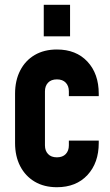

<svg xmlns="http://www.w3.org/2000/svg" viewBox="-20 -770 460 803"><path d="M218 13Q164.5 13 125.2 -10.2Q86 -33.5 64.5 -75Q43 -116.5 43 -172V-378Q43 -433.5 64.5 -475.2Q86 -517 125.2 -540Q164.5 -563 218 -563Q298.5 -563 345.8 -512.2Q393 -461.5 393 -378V-368H268V-388Q268 -410.5 255 -424.2Q242 -438 218 -438Q194 -438 181 -424.2Q168 -410.5 168 -388V-162Q168 -139.5 181 -125.8Q194 -112 218 -112Q242 -112 255 -125.8Q268 -139.5 268 -162V-182H393V-172Q393 -89 345.8 -38Q298.5 13 218 13ZM163 -618V-750H273V-618Z"/></svg>

Font: Mohave Light
Style: Bold
Weight: 700
Version: Version 2.003